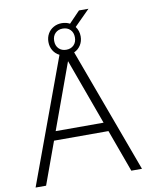

<svg xmlns="http://www.w3.org/2000/svg" viewBox="-102 -1044 865 1117"><g transform="rotate(-10 330.0 -485.5)"><path d="M490.5 -250H169L78 0H16L287 -736.5Q263.5 -748 250 -770.2Q236.5 -792.5 236.5 -821Q236.5 -848 248.8 -869.5Q261 -891 282.8 -903.2Q304.5 -915.5 331.5 -915.5Q357.5 -915.5 379 -904L443.5 -971H499.5L408 -879.5Q427 -854 427 -821Q427 -792 412.5 -769.2Q398 -746.5 373.5 -735.5L644.5 0H581.5ZM270.5 -821Q270.5 -792.5 287.5 -775.5Q304.5 -758.5 331.5 -758.5Q359 -758.5 376 -775.5Q393 -792.5 393 -821Q393 -849.5 376 -866.5Q359 -883.5 331.5 -883.5Q304.5 -883.5 287.5 -866.5Q270.5 -849.5 270.5 -821ZM188 -303H471L329.5 -691.5Z"/></g></svg>

Font: Encode Sans Light
Style: Regular
Weight: 300
Designer: Multiple Designers
Foundry: Impallari Type
Version: Version 2.000